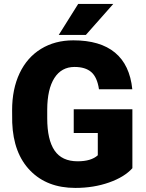

<svg xmlns="http://www.w3.org/2000/svg" viewBox="-20 -921 722 951"><path d="M635.7 -87.9Q596.2 -43.9 520 -17.1Q443.8 9.8 353 9.8Q213.4 9.8 129.9 -75.7Q46.4 -161.1 40.5 -313.5L40 -375Q40 -480 77.1 -558.3Q114.3 -636.7 183.3 -679Q252.4 -721.2 343.3 -721.2Q476.1 -721.2 549.6 -660.4Q623 -599.6 635.3 -479H470.2Q461.4 -538.6 432.1 -564Q402.8 -589.4 349.1 -589.4Q284.7 -589.4 249.5 -534.7Q214.4 -480 213.9 -378.4V-335.4Q213.9 -229 250.2 -175.5Q286.6 -122.1 364.7 -122.1Q431.6 -122.1 464.4 -151.9V-262.2H345.2V-379.9H635.7ZM367.2 -901.4H541L405.3 -748H271Z"/></svg>

Font: Roboto Black
Style: Regular
Weight: 900
Designer: Google
Version: Version 2.134; 2016